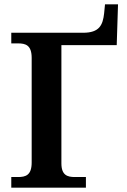

<svg xmlns="http://www.w3.org/2000/svg" viewBox="-20 -865 586 885"><path d="M32 0H376V-49H325C291 -49 263 -57 263 -112V-657H518L524 -845H464L460 -804C454 -749 438 -714 363 -714H32V-665H63C98 -665 126 -657 126 -598V-116C126 -57 98 -49 63 -49H32Z"/></svg>

Font: Noto Serif SemiBold
Style: Regular
Weight: 600
Designer: Monotype Design Team
Foundry: Monotype Imaging Inc.
Version: Version 2.013